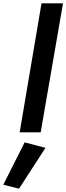

<svg xmlns="http://www.w3.org/2000/svg" viewBox="-84 -800 401 1161"><path d="M167 -780H297L162 0H35ZM65 61 191 94 31 341 -64 317Z"/></svg>

Font: Jost* 600 Semi
Style: Italic
Weight: 600
Italic angle: -10°
Version: Version 3.500